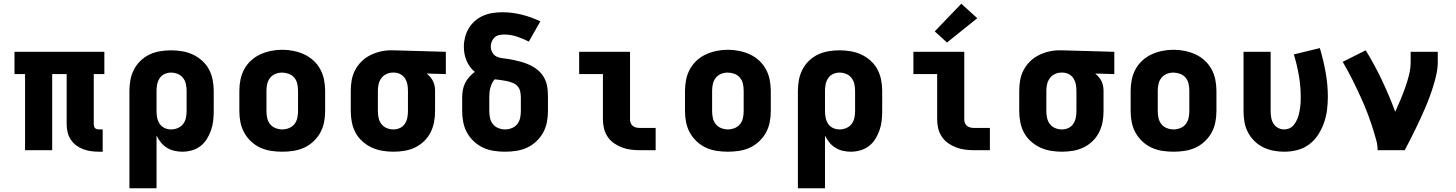

<svg xmlns="http://www.w3.org/2000/svg" viewBox="-20 -809 7840 1034"><path d="M513 8Q491 8 469.5 5Q448 2 428 -5.5Q408 -13 390.5 -26Q373 -39 361 -57.5Q349 -76 344 -97Q339 -118 339 -140V-410H261V0H115V-410H58V-530H542V-410H485V-140Q485 -134 486.5 -128.5Q488 -123 492 -119Q496 -115 501.5 -113.5Q507 -112 513 -112H533V8Z M677 205V-320Q677 -350 682.5 -379Q688 -408 701.5 -434.5Q715 -461 737 -482Q759 -503 785.5 -515.5Q812 -528 841.5 -533Q871 -538 901 -538Q931 -538 961 -533Q991 -528 1018 -515.5Q1045 -503 1068 -482.5Q1091 -462 1105 -436Q1119 -410 1125 -380Q1131 -350 1131 -320V-210Q1131 -184 1128 -158Q1125 -132 1116.5 -107.5Q1108 -83 1094 -60.5Q1080 -38 1059 -22Q1038 -6 1012.5 1Q987 8 961 8Q940 8 918.5 3Q897 -2 878.5 -13.5Q860 -25 846 -42.5Q832 -60 823 -79V205ZM901 -112Q919 -112 936.5 -119Q954 -126 965.5 -140.5Q977 -155 981 -173.5Q985 -192 985 -210V-320Q985 -338 981 -356.5Q977 -375 965.5 -389.5Q954 -404 937 -411Q920 -418 901 -418Q883 -418 866.5 -410.5Q850 -403 840 -388Q830 -373 826.5 -355.5Q823 -338 823 -320V-210Q823 -192 826.5 -174.5Q830 -157 840 -142Q850 -127 866.5 -119.5Q883 -112 901 -112Z M1500 8Q1470 8 1440 3.5Q1410 -1 1382.5 -13.5Q1355 -26 1332.5 -47Q1310 -68 1295.5 -94Q1281 -120 1275 -150Q1269 -180 1269 -210V-320Q1269 -350 1275 -380Q1281 -410 1295.5 -436.5Q1310 -463 1332.5 -483.5Q1355 -504 1382.5 -516.5Q1410 -529 1440 -535Q1470 -541 1500 -541Q1530 -541 1560 -535Q1590 -529 1617.5 -516.5Q1645 -504 1667.5 -483.5Q1690 -463 1704.5 -436.5Q1719 -410 1725 -380Q1731 -350 1731 -320V-210Q1731 -180 1725 -150Q1719 -120 1704.5 -94Q1690 -68 1667.5 -47Q1645 -26 1617.5 -13.5Q1590 -1 1560 3.5Q1530 8 1500 8ZM1500 -112Q1518 -112 1536 -119Q1554 -126 1565.5 -140.5Q1577 -155 1581 -173.5Q1585 -192 1585 -210V-320Q1585 -339 1581 -357.5Q1577 -376 1565 -390.5Q1553 -405 1535 -411.5Q1517 -418 1499 -418Q1480 -418 1463 -411Q1446 -404 1434.5 -389.5Q1423 -375 1419 -356.5Q1415 -338 1415 -320V-210Q1415 -192 1419 -173.5Q1423 -155 1434.5 -140.5Q1446 -126 1464 -119Q1482 -112 1500 -112Z M2099 8Q2069 8 2039 3Q2009 -2 1982 -14.5Q1955 -27 1932 -47.5Q1909 -68 1895 -94Q1881 -120 1875 -150Q1869 -180 1869 -210V-320Q1869 -349 1874 -377.5Q1879 -406 1892.5 -431.5Q1906 -457 1926.5 -477.5Q1947 -498 1972.5 -511Q1998 -524 2026.5 -531Q2055 -538 2083 -538Q2088 -538 2092 -538Q2096 -538 2100 -538L2381 -530V-410L2278 -413Q2288 -405 2297 -394.5Q2306 -384 2312 -372Q2318 -360 2320.5 -346.5Q2323 -333 2323 -320V-210Q2323 -180 2317.5 -151Q2312 -122 2298.5 -95.5Q2285 -69 2263 -48Q2241 -27 2214.5 -14.5Q2188 -2 2158.5 3Q2129 8 2099 8ZM2099 -112Q2117 -112 2133.5 -119.5Q2150 -127 2160 -142Q2170 -157 2173.5 -174.5Q2177 -192 2177 -210V-320Q2177 -337 2174 -354Q2171 -371 2162 -385.5Q2153 -400 2138 -408.5Q2123 -417 2106 -418H2100Q2099 -418 2097.5 -418Q2096 -418 2095 -418Q2077 -418 2060.5 -410Q2044 -402 2033.5 -387.5Q2023 -373 2019 -355.5Q2015 -338 2015 -320V-210Q2015 -192 2019 -173.5Q2023 -155 2034.5 -140.5Q2046 -126 2063 -119Q2080 -112 2099 -112Z M2700 8Q2670 8 2640 3.5Q2610 -1 2582.5 -13.5Q2555 -26 2532.5 -47Q2510 -68 2495.5 -94Q2481 -120 2475 -150Q2469 -180 2469 -210V-284Q2469 -304 2472.5 -324Q2476 -344 2485 -362Q2494 -380 2507.5 -395Q2521 -410 2537 -422Q2522 -434 2511 -449.5Q2500 -465 2492.5 -482.5Q2485 -500 2481.5 -519Q2478 -538 2478 -557Q2478 -583 2484.5 -608.5Q2491 -634 2504.5 -656.5Q2518 -679 2538 -696.5Q2558 -714 2582.5 -724.5Q2607 -735 2633 -739Q2659 -743 2685 -743Q2738 -743 2790 -730Q2842 -717 2890 -694L2828 -585Q2797 -601 2763.5 -612Q2730 -623 2695 -623Q2682 -623 2668 -620Q2654 -617 2644 -608Q2634 -599 2628.5 -585.5Q2623 -572 2623 -558Q2623 -542 2631.5 -526.5Q2640 -511 2655 -504Q2670 -497 2686.5 -495.5Q2703 -494 2719.5 -491Q2736 -488 2752.5 -484.5Q2769 -481 2785 -476.5Q2801 -472 2816.5 -466Q2832 -460 2846.5 -452Q2861 -444 2874 -433.5Q2887 -423 2897.5 -410Q2908 -397 2915 -381.5Q2922 -366 2925.5 -350Q2929 -334 2930 -317Q2931 -300 2931 -284V-210Q2931 -180 2925 -150Q2919 -120 2904.5 -94Q2890 -68 2867.5 -47Q2845 -26 2817.5 -13.5Q2790 -1 2760 3.5Q2730 8 2700 8ZM2700 -112Q2718 -112 2736 -119Q2754 -126 2765.5 -140.5Q2777 -155 2781 -173.5Q2785 -192 2785 -210V-284Q2785 -300 2781.5 -316.5Q2778 -333 2767 -345Q2756 -357 2740.5 -363Q2725 -369 2709 -372.5Q2693 -376 2676.5 -378Q2660 -380 2644 -382Q2635 -372 2629.5 -360Q2624 -348 2620.5 -335.5Q2617 -323 2616 -310Q2615 -297 2615 -284V-210Q2615 -192 2619 -173.5Q2623 -155 2634.5 -140.5Q2646 -126 2664 -119Q2682 -112 2700 -112Z M3427 0Q3403 0 3378.5 -3Q3354 -6 3331 -14.5Q3308 -23 3287.5 -37Q3267 -51 3253 -71.5Q3239 -92 3233 -116Q3227 -140 3227 -165V-410H3099V-530H3373V-165Q3373 -155 3377 -145.5Q3381 -136 3389 -130Q3397 -124 3407 -122Q3417 -120 3427 -120H3511V0Z M3900 8Q3870 8 3840 3.5Q3810 -1 3782.5 -13.5Q3755 -26 3732.5 -47Q3710 -68 3695.5 -94Q3681 -120 3675 -150Q3669 -180 3669 -210V-320Q3669 -350 3675 -380Q3681 -410 3695.5 -436.5Q3710 -463 3732.5 -483.5Q3755 -504 3782.5 -516.5Q3810 -529 3840 -535Q3870 -541 3900 -541Q3930 -541 3960 -535Q3990 -529 4017.5 -516.5Q4045 -504 4067.5 -483.5Q4090 -463 4104.5 -436.5Q4119 -410 4125 -380Q4131 -350 4131 -320V-210Q4131 -180 4125 -150Q4119 -120 4104.5 -94Q4090 -68 4067.5 -47Q4045 -26 4017.5 -13.5Q3990 -1 3960 3.5Q3930 8 3900 8ZM3900 -112Q3918 -112 3936 -119Q3954 -126 3965.5 -140.5Q3977 -155 3981 -173.5Q3985 -192 3985 -210V-320Q3985 -339 3981 -357.5Q3977 -376 3965 -390.5Q3953 -405 3935 -411.5Q3917 -418 3899 -418Q3880 -418 3863 -411Q3846 -404 3834.5 -389.5Q3823 -375 3819 -356.5Q3815 -338 3815 -320V-210Q3815 -192 3819 -173.5Q3823 -155 3834.5 -140.5Q3846 -126 3864 -119Q3882 -112 3900 -112Z M4277 205V-320Q4277 -350 4282.5 -379Q4288 -408 4301.5 -434.5Q4315 -461 4337 -482Q4359 -503 4385.5 -515.5Q4412 -528 4441.5 -533Q4471 -538 4501 -538Q4531 -538 4561 -533Q4591 -528 4618 -515.5Q4645 -503 4668 -482.5Q4691 -462 4705 -436Q4719 -410 4725 -380Q4731 -350 4731 -320V-210Q4731 -184 4728 -158Q4725 -132 4716.5 -107.5Q4708 -83 4694 -60.5Q4680 -38 4659 -22Q4638 -6 4612.5 1Q4587 8 4561 8Q4540 8 4518.5 3Q4497 -2 4478.5 -13.5Q4460 -25 4446 -42.5Q4432 -60 4423 -79V205ZM4501 -112Q4519 -112 4536.5 -119Q4554 -126 4565.5 -140.5Q4577 -155 4581 -173.5Q4585 -192 4585 -210V-320Q4585 -338 4581 -356.5Q4577 -375 4565.5 -389.5Q4554 -404 4537 -411Q4520 -418 4501 -418Q4483 -418 4466.5 -410.5Q4450 -403 4440 -388Q4430 -373 4426.5 -355.5Q4423 -338 4423 -320V-210Q4423 -192 4426.5 -174.5Q4430 -157 4440 -142Q4450 -127 4466.5 -119.5Q4483 -112 4501 -112Z M5227 0Q5203 0 5178.5 -3Q5154 -6 5131 -14.5Q5108 -23 5087.5 -37Q5067 -51 5053 -71.5Q5039 -92 5033 -116Q5027 -140 5027 -165V-410H4899V-530H5173V-165Q5173 -155 5177 -145.5Q5181 -136 5189 -130Q5197 -124 5207 -122Q5217 -120 5227 -120H5311V0ZM5080 -580 5014 -640 5157 -789 5243 -711Z M5699 8Q5669 8 5639 3Q5609 -2 5582 -14.5Q5555 -27 5532 -47.5Q5509 -68 5495 -94Q5481 -120 5475 -150Q5469 -180 5469 -210V-320Q5469 -349 5474 -377.5Q5479 -406 5492.5 -431.5Q5506 -457 5526.5 -477.5Q5547 -498 5572.5 -511Q5598 -524 5626.5 -531Q5655 -538 5683 -538Q5688 -538 5692 -538Q5696 -538 5700 -538L5981 -530V-410L5878 -413Q5888 -405 5897 -394.5Q5906 -384 5912 -372Q5918 -360 5920.5 -346.5Q5923 -333 5923 -320V-210Q5923 -180 5917.5 -151Q5912 -122 5898.5 -95.5Q5885 -69 5863 -48Q5841 -27 5814.5 -14.5Q5788 -2 5758.5 3Q5729 8 5699 8ZM5699 -112Q5717 -112 5733.5 -119.5Q5750 -127 5760 -142Q5770 -157 5773.5 -174.5Q5777 -192 5777 -210V-320Q5777 -337 5774 -354Q5771 -371 5762 -385.5Q5753 -400 5738 -408.5Q5723 -417 5706 -418H5700Q5699 -418 5697.5 -418Q5696 -418 5695 -418Q5677 -418 5660.5 -410Q5644 -402 5633.5 -387.5Q5623 -373 5619 -355.5Q5615 -338 5615 -320V-210Q5615 -192 5619 -173.5Q5623 -155 5634.5 -140.5Q5646 -126 5663 -119Q5680 -112 5699 -112Z M6300 8Q6270 8 6240 3.5Q6210 -1 6182.5 -13.5Q6155 -26 6132.5 -47Q6110 -68 6095.5 -94Q6081 -120 6075 -150Q6069 -180 6069 -210V-320Q6069 -350 6075 -380Q6081 -410 6095.5 -436.5Q6110 -463 6132.5 -483.5Q6155 -504 6182.5 -516.5Q6210 -529 6240 -535Q6270 -541 6300 -541Q6330 -541 6360 -535Q6390 -529 6417.5 -516.5Q6445 -504 6467.5 -483.5Q6490 -463 6504.5 -436.5Q6519 -410 6525 -380Q6531 -350 6531 -320V-210Q6531 -180 6525 -150Q6519 -120 6504.5 -94Q6490 -68 6467.5 -47Q6445 -26 6417.5 -13.5Q6390 -1 6360 3.5Q6330 8 6300 8ZM6300 -112Q6318 -112 6336 -119Q6354 -126 6365.5 -140.5Q6377 -155 6381 -173.5Q6385 -192 6385 -210V-320Q6385 -339 6381 -357.5Q6377 -376 6365 -390.5Q6353 -405 6335 -411.5Q6317 -418 6299 -418Q6280 -418 6263 -411Q6246 -404 6234.5 -389.5Q6223 -375 6219 -356.5Q6215 -338 6215 -320V-210Q6215 -192 6219 -173.5Q6223 -155 6234.5 -140.5Q6246 -126 6264 -119Q6282 -112 6300 -112Z M6896 8Q6867 8 6838 2.5Q6809 -3 6782.5 -16Q6756 -29 6735 -50Q6714 -71 6700.5 -97Q6687 -123 6682 -152Q6677 -181 6677 -210V-530H6823V-210Q6823 -193 6826 -175.5Q6829 -158 6838 -143.5Q6847 -129 6862.5 -120.5Q6878 -112 6895 -112Q6909 -112 6922 -117Q6935 -122 6944 -132Q6953 -142 6959.5 -154Q6966 -166 6970.5 -179Q6975 -192 6977.5 -205Q6980 -218 6982 -231.5Q6984 -245 6984.5 -258.5Q6985 -272 6985 -286Q6985 -344 6975 -402Q6965 -460 6948 -516L7088 -550Q7107 -486 7119 -420Q7131 -354 7131 -287Q7131 -252 7126.5 -216.5Q7122 -181 7110 -147Q7098 -113 7078.5 -83Q7059 -53 7030.5 -31.5Q7002 -10 6967 -1Q6932 8 6896 8Z M7399 0Q7399 -26 7392.5 -51Q7386 -76 7378.5 -100.5Q7371 -125 7362.5 -149.5Q7354 -174 7345 -198Q7336 -222 7326 -245.5Q7316 -269 7305 -292.5Q7294 -316 7283 -339.5Q7272 -363 7260.5 -385.5Q7249 -408 7236.5 -431Q7224 -454 7211 -476L7335 -538Q7383 -460 7422.5 -376.5Q7462 -293 7494 -207Q7509 -240 7522.5 -272.5Q7536 -305 7548 -338.5Q7560 -372 7568.5 -406.5Q7577 -441 7577 -477V-530H7723V-477Q7723 -445 7716.5 -413.5Q7710 -382 7700.5 -351Q7691 -320 7680 -290Q7669 -260 7656.5 -230.5Q7644 -201 7630.5 -172Q7617 -143 7603 -114Q7589 -85 7574.5 -56.5Q7560 -28 7545 0Z"/></svg>

Font: Iosevka Curly Heavy Extended
Style: Regular
Weight: 900
Width: 7
Monospace: yes
Designer: Belleve Invis
Foundry: Belleve Invis
Version: Version 11.1.0; ttfautohint (v1.8.3)